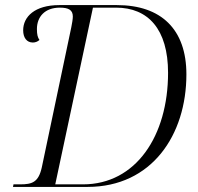

<svg xmlns="http://www.w3.org/2000/svg" viewBox="-20 -734 779 754"><path d="M31 0H324C576 0 712 -204 712 -442C712 -619 613 -714 439 -714H213C116 -714 71 -668 71 -615C71 -586 85 -567 109 -567C118 -567 127 -570 135 -577C128 -587 125 -598 125 -620C125 -668 156 -704 215 -704C249 -704 266 -695 266 -669C266 -659 263 -642 260 -627L144 -76C131 -18 106 -10 59 -10H33ZM306 -10H197L345 -704H436C561 -704 640 -620 640 -448C640 -201 514 -10 306 -10Z"/></svg>

Font: Noto Serif Display Light
Style: Italic
Weight: 300
Italic angle: -12°
Designer: Monotype Design Team
Foundry: Monotype Imaging Inc.
Version: Version 2.009